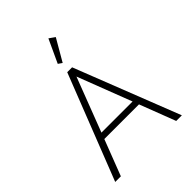

<svg xmlns="http://www.w3.org/2000/svg" viewBox="-296 -1260 1420 1420"><g transform="rotate(-45 414.0 -550.0)"><path d="M65 0H124L232.5 -281.5H595L703 0H762L439 -825H388ZM251 -330 413.5 -754 576.5 -330ZM412.5 -897 512 -1068.5 466.5 -1100.5 382 -918Z"/></g></svg>

Font: Spartan Light
Style: Regular
Weight: 300
Designer: Matt Bailey, Mirko Velimirovic
Foundry: Matt Bailey
Version: Version 1.003; ttfautohint (v1.8.3)